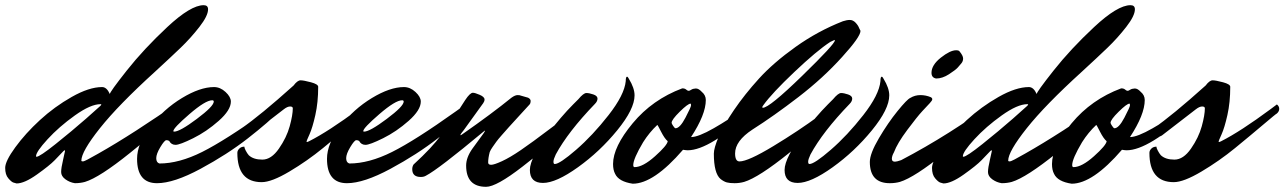

<svg xmlns="http://www.w3.org/2000/svg" viewBox="-62 -689 4957 741"><path d="M79 -84Q91 -84 152.5 -133Q214 -182 270 -231L325 -280Q329 -284 329 -285.5Q329 -287 326 -287Q288 -287 227 -243.5Q166 -200 121.5 -151.5Q77 -103 77 -86Q77 -84 79 -84ZM252 -69Q252 -66 258.5 -66Q265 -66 317 -96Q453 -173 637 -302Q646 -295 646 -285Q646 -275 636 -266Q626 -257 607.5 -240Q589 -223 537 -179Q485 -135 440 -99Q322 -4 266 13Q248 18 227 18Q207 15 190.5 3Q174 -9 174 -25Q174 -41 181.5 -72.5Q189 -104 189 -106.5Q189 -109 187.5 -109Q186 -109 182 -105Q169 -91 149 -70.5Q129 -50 80.5 -15.5Q32 19 2 19Q-3 18 -10.5 15.5Q-18 13 -30 -1Q-42 -15 -42 -41Q-42 -67 -3 -120.5Q36 -174 92 -225.5Q148 -277 215 -315Q282 -353 332 -353Q350 -353 362 -326Q361 -333 427 -416.5Q493 -500 583.5 -584.5Q674 -669 724 -669Q741 -669 741 -653Q741 -628 707.5 -585Q674 -542 635.5 -505Q597 -468 536 -412Q395 -284 323.5 -194Q252 -104 252 -69Z M757 -302Q731 -302 669 -248.5Q607 -195 607 -183Q607 -181 610 -181Q632 -181 697.5 -230Q763 -279 763 -297Q763 -302 757 -302ZM544 18Q467 18 467 -76Q467 -135 518.5 -201.5Q570 -268 640 -310.5Q710 -353 764 -353Q788 -353 808.5 -334Q829 -315 829 -297Q829 -264 782 -222.5Q735 -181 683.5 -155.5Q632 -130 615.5 -130Q599 -130 591 -145Q587 -148 580 -148Q573 -148 557 -121.5Q541 -95 541 -78.5Q541 -62 553 -58Q629 -58 718 -102.5Q807 -147 964 -259Q975 -267 997.5 -283Q1020 -299 1024 -302Q1033 -295 1033 -285Q1033 -275 1024 -267Q974 -217 894.5 -155Q815 -93 712 -37.5Q609 18 544 18Z M1068 -271Q1068 -278 1057.5 -278Q1047 -278 1033 -267L902 -166Q888 -158 870 -158Q852 -158 852 -171Q852 -180 854.5 -183Q857 -186 869 -193Q943 -244 1071 -359Q1086 -379 1098 -379Q1110 -379 1138 -371.5Q1166 -364 1166 -354Q1166 -294 1155 -245Q1144 -196 1132.5 -170.5Q1121 -145 1121 -143Q1121 -141 1123 -141Q1125 -141 1131 -144Q1206 -182 1322 -268L1346 -286Q1355 -279 1355 -269Q1355 -259 1346 -251Q1344 -251 1294.5 -209Q1245 -167 1184.5 -117.5Q1124 -68 1055 -27Q986 14 948 14Q854 14 854 -99Q854 -108 861.5 -115.5Q869 -123 881 -123Q881 -118 886.5 -107.5Q892 -97 898 -90Q916 -73 950.5 -73Q985 -73 1014.5 -115.5Q1044 -158 1056 -201.5Q1068 -245 1068 -271Z M1490 -302Q1464 -302 1402 -248.5Q1340 -195 1340 -183Q1340 -181 1343 -181Q1365 -181 1430.5 -230Q1496 -279 1496 -297Q1496 -302 1490 -302ZM1277 18Q1200 18 1200 -76Q1200 -135 1251.5 -201.5Q1303 -268 1373 -310.5Q1443 -353 1497 -353Q1521 -353 1541.5 -334Q1562 -315 1562 -297Q1562 -264 1515 -222.5Q1468 -181 1416.5 -155.5Q1365 -130 1348.5 -130Q1332 -130 1324 -145Q1320 -148 1313 -148Q1306 -148 1290 -121.5Q1274 -95 1274 -78.5Q1274 -62 1286 -58Q1362 -58 1451 -102.5Q1540 -147 1697 -259Q1708 -267 1730.5 -283Q1753 -299 1757 -302Q1766 -295 1766 -285Q1766 -275 1757 -267Q1707 -217 1627.5 -155Q1548 -93 1445 -37.5Q1342 18 1277 18Z M1763 -331Q1771 -331 1789.5 -323Q1808 -315 1808 -305Q1808 -298 1803 -291L1728 -187Q1715 -171 1715 -169Q1715 -167 1716 -167L1721 -170Q1837 -251 1912 -312Q1926 -322 1935.5 -322Q1945 -322 1948 -320L1976 -312Q1986 -307 1986 -299Q1986 -291 1982 -286Q1963 -265 1938.5 -238.5Q1914 -212 1902 -198.5Q1890 -185 1875 -168Q1860 -151 1853.5 -142Q1847 -133 1839 -121.5Q1831 -110 1828 -102Q1822 -79 1822 -62Q1822 -53 1833.5 -53Q1845 -53 1875.5 -67Q1906 -81 1948.5 -110Q1991 -139 2061.5 -192.5Q2132 -246 2185 -283Q2194 -276 2194 -266Q2194 -256 2185 -248Q2153 -217 2104 -170.5Q2055 -124 1954.5 -46Q1854 32 1814 32Q1737 32 1737 -50Q1737 -81 1761 -115L1804 -174Q1810 -183 1810 -184.5Q1810 -186 1804 -181Q1630 -36 1582 -11Q1574 -6 1562 -6Q1529 -6 1529 -36Q1529 -46 1534 -54Q1608 -122 1638 -165Q1662 -189 1688.5 -232Q1715 -275 1733.5 -303Q1752 -331 1763 -331Z M2234 -288Q2130 -180 2083 -93Q2074 -74 2074 -65Q2074 -56 2079 -56Q2098 -56 2161.5 -111Q2225 -166 2286.5 -244.5Q2348 -323 2353 -376Q2353 -393 2358 -393Q2361 -393 2365 -385Q2387 -349 2387 -321Q2387 -268 2320 -186Q2253 -104 2168.5 -43.5Q2084 17 2033.5 17Q1983 17 1983 -33Q1983 -57 2002.5 -94.5Q2022 -132 2049 -168Q2105 -241 2150 -286L2170 -306Q2190 -330 2201 -330Q2212 -330 2228 -324.5Q2244 -319 2244 -308.5Q2244 -298 2234 -288Z M2387 -44Q2419 -44 2466 -86Q2513 -128 2515 -144Q2503 -154 2489.5 -180.5Q2476 -207 2475 -207Q2444 -178 2420 -140Q2382 -76 2382 -52Q2382 -44 2387 -44ZM2603 -289Q2593 -289 2561.5 -258Q2530 -227 2530 -215Q2530 -212 2536 -203Q2542 -194 2545 -194Q2562 -194 2583.5 -235Q2605 -276 2605 -282.5Q2605 -289 2603 -289ZM2605 -160Q2633 -160 2692.5 -194Q2752 -228 2797 -262L2842 -297Q2851 -290 2851 -280Q2851 -270 2842 -262Q2677 -109 2592 -109Q2586 -109 2574 -111Q2461 20 2380 20Q2326 12 2312 -18Q2304 -33 2304 -56Q2304 -122 2380 -213.5Q2456 -305 2571 -348Q2581 -348 2586 -343.5Q2591 -339 2595 -338.5Q2599 -338 2605.5 -342.5Q2612 -347 2623 -347.5Q2634 -348 2646 -335Q2662 -322 2662 -303Q2662 -247 2605 -160Z M2792 -66Q2825 -66 2922.5 -125Q3020 -184 3100 -243L3181 -302Q3190 -295 3190 -285Q3190 -275 3180 -266Q3170 -257 3151.5 -240Q3133 -223 3081 -179Q3029 -135 2984 -99Q2866 -4 2810 13Q2792 18 2773 18Q2754 18 2743 15Q2732 12 2719 2Q2693 -20 2693 -96Q2693 -117 2711 -160Q2729 -203 2770.5 -264Q2812 -325 2867.5 -386Q2923 -447 3008.5 -508Q3094 -569 3191 -607Q3206 -612 3218 -612Q3230 -612 3240 -601.5Q3250 -591 3254 -580L3259 -570Q3259 -547 3188 -469Q3115 -388 3019.5 -314.5Q2924 -241 2842 -189Q2775 -145 2775 -97Q2775 -66 2792 -66ZM2882 -273Q2907 -273 3033.5 -396Q3160 -519 3160 -533L3159 -535L3142 -527Q3090 -493 3003.5 -411Q2917 -329 2884 -283Q2880 -278 2880 -275.5Q2880 -273 2882 -273Z M3217 -288Q3113 -180 3066 -93Q3057 -74 3057 -65Q3057 -56 3062 -56Q3081 -56 3144.5 -111Q3208 -166 3269.5 -244.5Q3331 -323 3336 -376Q3336 -393 3341 -393Q3344 -393 3348 -385Q3370 -349 3370 -321Q3370 -268 3303 -186Q3236 -104 3151.5 -43.5Q3067 17 3016.5 17Q2966 17 2966 -33Q2966 -57 2985.5 -94.5Q3005 -132 3032 -168Q3088 -241 3133 -286L3153 -306Q3173 -330 3184 -330Q3195 -330 3211 -324.5Q3227 -319 3227 -308.5Q3227 -298 3217 -288Z M3628 -495Q3638 -495 3641 -491Q3655 -474 3655 -463.5Q3655 -453 3649 -445.5Q3643 -438 3634.5 -428.5Q3626 -419 3600.5 -402.5Q3575 -386 3551 -386Q3533 -389 3533 -408Q3533 -438 3569 -466.5Q3605 -495 3628 -495ZM3388 -101Q3380 -87 3380 -76Q3380 -65 3392 -65Q3399 -65 3416 -71Q3603 -169 3782 -302Q3791 -295 3791 -285Q3791 -275 3781 -266Q3771 -257 3752.5 -240Q3734 -223 3682 -179Q3630 -135 3585 -99Q3467 -4 3411 13Q3393 18 3372 18Q3295 18 3295 -64Q3295 -96 3330 -155.5Q3365 -215 3402 -260.5Q3439 -306 3451 -311Q3469 -322 3490 -322Q3511 -322 3530 -314Q3536 -311 3536 -306Q3536 -301 3526.5 -291Q3517 -281 3497.5 -260Q3478 -239 3439.5 -187.5Q3401 -136 3388 -101Z M3656 -84Q3668 -84 3729.5 -133Q3791 -182 3847 -231L3902 -280Q3906 -284 3906 -285.5Q3906 -287 3903 -287Q3865 -287 3804 -243.5Q3743 -200 3698.5 -151.5Q3654 -103 3654 -86Q3654 -84 3656 -84ZM3829 -69Q3829 -66 3835.5 -66Q3842 -66 3894 -96Q4030 -173 4214 -302Q4223 -295 4223 -285Q4223 -275 4213 -266Q4203 -257 4184.5 -240Q4166 -223 4114 -179Q4062 -135 4017 -99Q3899 -4 3843 13Q3825 18 3804 18Q3784 15 3767.5 3Q3751 -9 3751 -25Q3751 -41 3758.5 -72.5Q3766 -104 3766 -106.5Q3766 -109 3764.5 -109Q3763 -109 3759 -105Q3746 -91 3726 -70.5Q3706 -50 3657.5 -15.5Q3609 19 3579 19Q3574 18 3566.5 15.5Q3559 13 3547 -1Q3535 -15 3535 -41Q3535 -67 3574 -120.5Q3613 -174 3669 -225.5Q3725 -277 3792 -315Q3859 -353 3909 -353Q3927 -353 3939 -326Q3938 -333 4004 -416.5Q4070 -500 4160.5 -584.5Q4251 -669 4301 -669Q4318 -669 4318 -653Q4318 -628 4284.5 -585Q4251 -542 4212.5 -505Q4174 -468 4113 -412Q3972 -284 3900.5 -194Q3829 -104 3829 -69Z M4081 -44Q4113 -44 4160 -86Q4207 -128 4209 -144Q4197 -154 4183.5 -180.5Q4170 -207 4169 -207Q4138 -178 4114 -140Q4076 -76 4076 -52Q4076 -44 4081 -44ZM4297 -289Q4287 -289 4255.5 -258Q4224 -227 4224 -215Q4224 -212 4230 -203Q4236 -194 4239 -194Q4256 -194 4277.5 -235Q4299 -276 4299 -282.5Q4299 -289 4297 -289ZM4299 -160Q4327 -160 4386.5 -194Q4446 -228 4491 -262L4536 -297Q4545 -290 4545 -280Q4545 -270 4536 -262Q4371 -109 4286 -109Q4280 -109 4268 -111Q4155 20 4074 20Q4020 12 4006 -18Q3998 -33 3998 -56Q3998 -122 4074 -213.5Q4150 -305 4265 -348Q4275 -348 4280 -343.5Q4285 -339 4289 -338.5Q4293 -338 4299.5 -342.5Q4306 -347 4317 -347.5Q4328 -348 4340 -335Q4356 -322 4356 -303Q4356 -247 4299 -160Z M4588 -271Q4588 -278 4577.5 -278Q4567 -278 4553 -267L4422 -166Q4408 -158 4390 -158Q4372 -158 4372 -171Q4372 -180 4374.5 -183Q4377 -186 4389 -193Q4463 -244 4591 -359Q4606 -379 4618 -379Q4630 -379 4658 -371.5Q4686 -364 4686 -354Q4686 -294 4675 -245Q4664 -196 4652.5 -170.5Q4641 -145 4641 -143Q4641 -141 4643 -141Q4645 -141 4651 -144Q4726 -182 4842 -268L4866 -286Q4875 -279 4875 -269Q4875 -259 4866 -251Q4864 -251 4814.5 -209Q4765 -167 4704.5 -117.5Q4644 -68 4575 -27Q4506 14 4468 14Q4374 14 4374 -99Q4374 -108 4381.5 -115.5Q4389 -123 4401 -123Q4401 -118 4406.5 -107.5Q4412 -97 4418 -90Q4436 -73 4470.5 -73Q4505 -73 4534.5 -115.5Q4564 -158 4576 -201.5Q4588 -245 4588 -271Z"/></svg>

Font: Mr Dafoe
Style: Regular
Weight: 400
Designer: Alejandro Paul
Foundry: Alejandro Paul
Version: Version 1.000